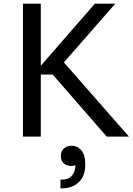

<svg xmlns="http://www.w3.org/2000/svg" viewBox="-20 -750 728 1054"><path d="M566 0 269 -341H162L501 -730H613L305 -378L296 -447L688 0ZM106 0V-730H204V0ZM312 284V236H321Q356 236 375 213.5Q394 191 394 157V130L418 137Q411 146 399.5 153.5Q388 161 370 161Q348 161 331 147.5Q314 134 314 107Q314 78 332 64Q350 50 372 50Q404 50 426 74.5Q448 99 448 149V155Q448 216 412.5 250Q377 284 319 284Z"/></svg>

Font: SVN-Sora Variable
Style: Regular
Weight: 400
Designer: Jonathan Barnbrook, Julián Moncada
Foundry: Barnbrook Fonts
Version: Version 2.000 - Viet hoa boi STYLEno.1 Fonts